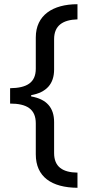

<svg xmlns="http://www.w3.org/2000/svg" viewBox="-20 -734 420 912"><path d="M348 158V86C277 85 237 58 237 -7V-154C237 -222 202 -263 128 -276V-282C201 -295 237 -336 237 -404V-548C237 -613 279 -640 348 -642V-714C231 -714 150 -662 150 -556V-408C150 -341 107 -316 28 -315V-242C107 -242 150 -216 150 -148V-1C150 106 225 157 348 158Z"/></svg>

Font: Noto Sans Kayah Li
Style: Regular
Weight: 400
Designer: Monotype Design Team, Sérgio Martins
Foundry: Monotype Imaging Inc.
Version: Version 2.002